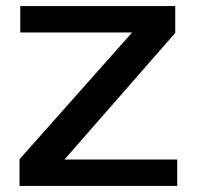

<svg xmlns="http://www.w3.org/2000/svg" viewBox="-20 -610 660 630"><path d="M44 0V-87.5L413.5 -503.5H46.5V-590H555V-502L191.5 -86.5H561.5V0Z"/></svg>

Font: Anybody ExtraExpanded Medium
Style: Regular
Weight: 500
Width: 8
Designer: Tyler Finck
Foundry: Etcetera Type Company
Version: Version 1.010; ttfautohint (v1.8.3) -l 8 -r 50 -G 200 -x 14 